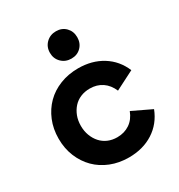

<svg xmlns="http://www.w3.org/2000/svg" viewBox="-177 -855 920 987"><g transform="rotate(-30 283.0 -361.0)"><path d="M36 -250Q36 -308 56 -356.5Q76 -405 111 -440Q146 -475 195.5 -494.5Q245 -514 303 -514Q385 -514 446 -476Q507 -438 536 -369L424 -312Q407 -352 376 -373Q345 -394 303 -394Q273 -394 248 -383.5Q223 -373 205.5 -353.5Q188 -334 178 -308Q168 -282 168 -250Q168 -219 178 -192.5Q188 -166 205.5 -146.5Q223 -127 247.5 -116.5Q272 -106 302 -106Q344 -106 376 -127.5Q408 -149 424 -191L537 -137Q509 -65 447.5 -25.5Q386 14 302 14Q244 14 195 -5.5Q146 -25 111 -60Q76 -95 56 -143.5Q36 -192 36 -250ZM300 -574Q265 -574 241.5 -597Q218 -620 218 -655Q218 -690 241.5 -713Q265 -736 300 -736Q335 -736 357.5 -713Q380 -690 380 -655Q380 -620 357.5 -597Q335 -574 300 -574Z"/></g></svg>

Font: NT Somic Bold
Style: Regular
Weight: 700
Designer: Ravid Balaliev — lead type designer, mastering
Michael Voronin — secret advisor, marketing
Ivan Kovalenko — best boy
Foundry: NT Type
Version: Version 0.7